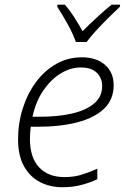

<svg xmlns="http://www.w3.org/2000/svg" viewBox="-20 -784 534 814"><path d="M244.6 9.8Q191.9 9.8 149.4 -12.2Q106.9 -34.2 81.8 -79.1Q56.6 -124 56.6 -192.9Q56.6 -262.2 76.7 -325Q96.7 -387.7 132.8 -436.3Q168.9 -484.9 218.3 -512.9Q267.6 -541 326.7 -541Q389.6 -541 425.8 -508.5Q461.9 -476.1 461.9 -422.9Q461.9 -362.3 421.6 -323.5Q381.3 -284.7 308.6 -265.6Q235.8 -246.6 137.7 -246.6H110.4Q108.9 -236.8 107.9 -222.4Q106.9 -208 106.9 -194.3Q106.9 -116.7 145.5 -75Q184.1 -33.2 253.4 -33.2Q294.4 -33.2 328.6 -44.2Q362.8 -55.2 392.6 -68.8V-24.4Q364.7 -10.7 327.1 -0.5Q289.6 9.8 244.6 9.8ZM117.7 -289.1H150.4Q225.1 -289.1 284.4 -302.5Q343.8 -315.9 378.4 -344.7Q413.1 -373.5 413.1 -419.4Q413.1 -453.6 390.1 -475.8Q367.2 -498 322.3 -498Q279.8 -498 238.5 -473.4Q197.3 -448.7 164.8 -402.1Q132.3 -355.5 117.7 -289.1ZM301.8 -606Q290 -639.6 266.4 -682.4Q242.7 -725.1 222.7 -755.4L223.6 -764.2H254.9Q275.4 -741.2 294.9 -710.4Q314.5 -679.7 330.1 -651.9Q357.9 -679.7 390.6 -710Q423.3 -740.2 453.1 -764.2H489.3L488.3 -755.4Q468.3 -736.8 441.2 -710Q414.1 -683.1 388.4 -655.3Q362.8 -627.4 347.2 -606Z"/></svg>

Font: Open Sans Light
Style: Italic
Weight: 300
Italic angle: -12°
Designer: Monotype Design Team
Foundry: Monotype Imaging Inc.
Version: Version 3.003; ttfautohint (v1.8.4)